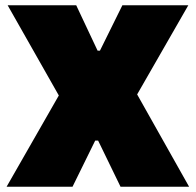

<svg xmlns="http://www.w3.org/2000/svg" viewBox="-20 -708 742 728"><path d="M5 0 203 -346 9 -688H269L350 -516H359L444 -688H694L500 -350L697 0H437L352 -175H341L255 0Z"/></svg>

Font: Saira Black
Style: Regular
Weight: 900
Designer: Hector Gatti with collaboration of the Omnibus-Type team
Foundry: Omnibus-Type
Version: Version 1.100; ttfautohint (v1.8.3)